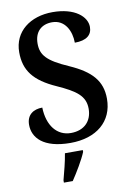

<svg xmlns="http://www.w3.org/2000/svg" viewBox="-101 -786 729 1068"><g transform="rotate(-10 263.5 -251.5)"><path d="M246 10C393 10 488 -69 488 -197C488 -298 434 -358 312 -412C193 -464 161 -501 161 -566C161 -631 199 -669 261 -669C334 -669 366 -600 366 -535C433 -535 464 -562 464 -607C464 -665 399 -724 273 -724C147 -724 52 -653 52 -536C52 -433 101 -369 225 -314C329 -267 378 -233 378 -160C378 -91 334 -44 258 -44C180 -44 128 -108 125 -211C75 -211 36 -186 36 -129C36 -57 92 10 246 10ZM171 208V221H221C250 178 289 113 306 71V61H205C198 107 182 166 171 208Z"/></g></svg>

Font: Noto Serif Khmer SemiCondensed SemiBold
Style: Regular
Weight: 600
Width: 4
Designer: Danh Hong and the Monotype Design Team
Foundry: Monotype Imaging Inc.
Version: Version 2.004